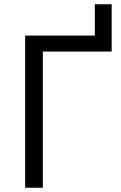

<svg xmlns="http://www.w3.org/2000/svg" viewBox="-20 -881 567 901"><path d="M425 -714V-861H504V-639H181V0H98V-714Z"/></svg>

Font: Stephens Clock
Style: Regular
Weight: 400
Designer: Peter Wiegel (catfonts.de) with slight modifications by DT1.org
Version: Version 0.9.1